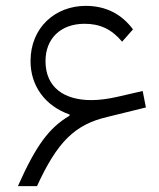

<svg xmlns="http://www.w3.org/2000/svg" viewBox="-20 -634 541 654"><path d="M41 0H106C175 -150 234 -210 347 -236L477 -268L466 -324L379 -304C348 -297 318 -293 291 -293C200 -293 135 -335 135 -426C135 -503 187 -553 268 -553C319 -553 359 -536 396 -492L433 -534C395 -585 342 -614 272 -614C168 -614 84 -540 84 -426C84 -341 134 -273 217 -244V-240C146 -198 102 -137 41 0Z"/></svg>

Font: IBM Plex Arabic Light
Style: Regular
Weight: 300
Designer: Mike Abbink, Paul van der Laan, Pieter van Rosmalen, Wael Morcos, Khajak Apelian
Foundry: Bold Monday
Version: Version 1.0